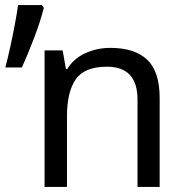

<svg xmlns="http://www.w3.org/2000/svg" viewBox="-20 -734 728 754"><path d="M413 -546Q509 -546 558 -499.5Q607 -453 607 -349V0H520V-343Q520 -472 400 -472Q311 -472 277 -422Q243 -372 243 -278V0H155V-536H226L239 -463H244Q270 -505 316 -525.5Q362 -546 413 -546ZM145 -714 152 -703Q139 -651 114.5 -586.5Q90 -522 66 -469H1Q11 -507 20.5 -550.5Q30 -594 38 -636.5Q46 -679 51 -714Z"/></svg>

Font: Noto IKEA Simplified Chinese
Style: Regular
Weight: 400
Designer: Monotype Design Team
Foundry: Monotype Imaging Inc.
Version: Version 1.100